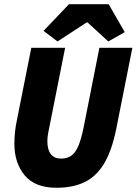

<svg xmlns="http://www.w3.org/2000/svg" viewBox="-20 -876 646 908"><path d="M247 12Q146 12 97 -46.5Q48 -105 48 -196Q48 -226 51 -253Q54 -280 60 -308L128 -650H288L216 -288Q212 -268 208 -248Q204 -228 204 -208Q204 -168 220.5 -147Q237 -126 268 -126Q296 -126 315.5 -138.5Q335 -151 349.5 -183.5Q364 -216 376 -276L450 -650H606L530 -268Q509 -163 472 -102Q435 -41 379.5 -14.5Q324 12 247 12ZM252 -680 186 -730 306 -856H494L570 -724L492 -680L394 -770H390Z"/></svg>

Font: Source Code Pro ExtraLight Black
Style: Italic
Weight: 900
Italic angle: -11°
Monospace: yes
Version: Version 1.016;hotconv 1.0.116;makeotfexe 2.5.65601